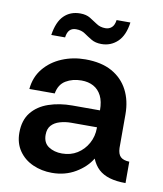

<svg xmlns="http://www.w3.org/2000/svg" viewBox="-81 -770 722 849"><g transform="rotate(10 280.0 -346.0)"><path d="M209 12Q163 12 123.5 -5.5Q84 -23 60.5 -57Q37 -91 37 -138Q37 -194 65 -229Q93 -264 141 -280.5Q189 -297 247 -297H371Q371 -337 358 -362.5Q345 -388 322 -400.5Q299 -413 268 -413Q228 -413 198 -395Q168 -377 161 -336H47Q52 -390 83.5 -428.5Q115 -467 164 -487.5Q213 -508 269 -508Q341 -508 388.5 -481.5Q436 -455 460.5 -408Q485 -361 485 -299V-148Q486 -121 498.5 -109Q511 -97 538 -96V0Q496 0 466 -9Q436 -18 416.5 -36Q397 -54 385 -83Q361 -43 314.5 -15.5Q268 12 209 12ZM238 -80Q277 -80 306.5 -98.5Q336 -117 353.5 -148.5Q371 -180 371 -218V-221H255Q229 -221 205 -214Q181 -207 167 -191.5Q153 -176 153 -149Q153 -113 178 -96.5Q203 -80 238 -80ZM326 -587Q299 -587 280.5 -598Q262 -609 245.5 -620.5Q229 -632 205 -632Q187 -632 176.5 -621.5Q166 -611 163 -588H101Q110 -648 138.5 -676Q167 -704 211 -704Q238 -704 256 -693Q274 -682 291 -670.5Q308 -659 331 -659Q348 -659 359.5 -669.5Q371 -680 374 -703H436Q428 -644 398 -615.5Q368 -587 326 -587Z"/></g></svg>

Font: Rethink Sans SemiBold
Style: Regular
Weight: 600
Designer: The Rethink Sans project authors (Hans Thiessen). DM Sans designed by Colophon Foundry.
Foundry: Rethink Communications LLC
Version: Version 1.001